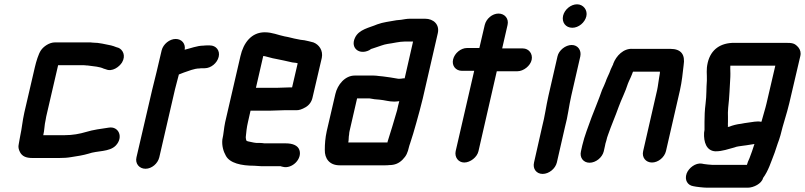

<svg xmlns="http://www.w3.org/2000/svg" viewBox="-20 -710 3740 892"><path d="M192 -153C193 -162 196 -174 199 -187L250 -407H366C371 -407 376 -407 381 -406C384 -406 388 -406 393 -405C416 -402 444 -400 462 -391L472 -388C501 -375 534 -399 547 -420C566 -452 550 -480 530 -488L520 -491C512 -494 505 -497 496 -499C469 -504 442 -512 410 -512C405 -513 399 -513 392 -513H235C209 -513 182 -494 170 -476C159 -460 148 -424 142 -398L93 -187C84 -147 82 -115 74 -79C71 -67 70 -53 67 -40C64 -28 66 -16 73 -3C83 16 101 24 130 24H256C275 24 293 23 310 20C337 16 368 11 391 4C433 -11 488 -3 518 -34C555 -73 531 -125 485 -117C451 -112 412 -107 380 -97C350 -88 317 -82 281 -82H181C187 -106 186 -129 192 -153Z M996 -446C1003 -475 984 -499 955 -499H945C938 -499 931 -499 925 -498C896 -498 864 -485 838 -479C843 -506 825 -529 796 -529C768 -529 738 -505 731 -476L707 -374C701 -350 693 -319 687 -293L614 21C607 50 627 74 656 74C685 74 713 50 720 21L793 -295C798 -316 807 -347 811 -364C819 -367 823 -369 834 -373C856 -380 882 -392 907 -392C911 -393 916 -393 921 -393H931C960 -393 989 -417 996 -446Z M1264 -302H1169L1203 -450C1206 -449 1208 -449 1210 -449C1225 -446 1244 -439 1259 -437C1286 -432 1311 -426 1338 -420L1355 -418C1358 -417 1360 -417 1363 -416L1337 -304H1326C1313 -304 1279 -302 1264 -302ZM1302 -198H1355C1368 -197 1383 -202 1400 -212C1417 -222 1428 -238 1432 -257L1475 -441C1482 -476 1462 -503 1436 -513C1424 -517 1406 -520 1394 -523L1377 -525L1362 -528C1343 -531 1322 -538 1302 -541C1272 -547 1245 -560 1210 -560C1148 -560 1111 -511 1097 -449L1026 -142C1020 -114 1019 -87 1013 -62C1010 -33 1018 -6 1029 13C1047 48 1101 60 1161 60C1171 60 1181 62 1192 62H1284C1285 62 1285 62 1286 63L1294 65C1337 76 1385 28 1371 -13C1364 -34 1340 -44 1308 -44H1209C1201 -45 1194 -46 1186 -46H1171C1165 -47 1160 -47 1157 -48L1143 -51C1134 -53 1130 -53 1126 -56L1124 -58C1124 -61 1121 -69 1122 -75C1124 -95 1126 -118 1132 -143L1144 -196H1239C1254 -196 1289 -198 1302 -198Z M1602 -86C1602 -91 1603 -96 1604 -101L1639 -253H1690C1694 -253 1698 -253 1702 -252L1720 -249C1727 -248 1735 -248 1743 -247C1767 -245 1786 -238 1811 -238C1820 -238 1828 -239 1835 -240C1831 -226 1828 -212 1825 -198C1810 -146 1796 -100 1781 -53L1780 -48H1598C1601 -62 1599 -71 1602 -86ZM1835 -344C1831 -344 1828 -344 1825 -345C1806 -348 1780 -353 1759 -355L1739 -357C1731 -358 1724 -359 1715 -359H1628C1583 -359 1548 -317 1538 -273L1498 -101C1491 -69 1489 -41 1489 -14C1488 26 1510 58 1558 58H1768C1775 58 1782 58 1788 57C1814 57 1833 49 1850 32C1868 14 1874 -1 1880 -27C1881 -32 1883 -37 1885 -43C1896 -77 1904 -102 1914 -139C1923 -172 1936 -217 1944 -252L2014 -556C2023 -596 1994 -623 1955 -623H1885C1870 -623 1856 -620 1843 -618L1822 -616C1790 -610 1760 -607 1733 -597C1696 -581 1647 -574 1629 -534C1607 -487 1649 -453 1696 -477C1698 -479 1706 -484 1709 -484C1714 -486 1720 -488 1727 -490C1744 -495 1761 -503 1781 -506C1806 -509 1835 -517 1860 -517H1899L1860 -346H1853C1847 -345 1842 -344 1835 -344Z M2232 -594 2207 -487H2150C2121 -487 2092 -463 2085 -434C2078 -405 2097 -381 2126 -381H2183L2097 -8C2091 20 2109 45 2137 45C2165 45 2197 20 2203 -8L2288 -379H2384C2412 -379 2444 -404 2450 -432C2456 -460 2437 -485 2409 -485H2313L2338 -594C2345 -623 2325 -647 2296 -647C2267 -647 2239 -623 2232 -594Z M2570 -448 2528 -265C2517 -217 2511 -168 2499 -123L2461 45C2454 74 2472 98 2501 98C2530 98 2560 74 2567 45L2605 -121C2618 -168 2623 -217 2634 -265L2676 -448C2682 -476 2665 -501 2636 -501C2607 -501 2576 -476 2570 -448ZM2596 -637C2589 -606 2608 -581 2639 -581C2668 -581 2697 -605 2704 -634C2711 -663 2690 -690 2661 -690C2632 -690 2603 -666 2596 -637Z M2829 -414C2829 -412 2828 -409 2826 -406C2819 -392 2816 -385 2811 -371C2806 -359 2798 -344 2794 -331C2789 -317 2784 -308 2777 -292C2762 -248 2745 -209 2728 -164C2713 -121 2696 -81 2685 -34L2679 -7C2672 22 2690 46 2719 46C2748 46 2778 22 2785 -7L2791 -34C2792 -39 2793 -46 2797 -57C2799 -67 2802 -76 2805 -84C2819 -125 2840 -173 2854 -213C2867 -249 2886 -285 2897 -321L2902 -333C2908 -345 2912 -355 2917 -367C2917 -369 2919 -372 2921 -377H3046C3046 -375 3045 -373 3046 -372L3042 -348C3039 -332 3037 -310 3033 -292L2968 -8C2961 21 2980 45 3009 45C3038 45 3067 21 3074 -8L3139 -291C3148 -331 3152 -372 3156 -407C3164 -456 3145 -483 3094 -483H2919C2877 -486 2843 -451 2829 -414Z M3520 -153C3519 -150 3519 -147 3517 -144C3497 -149 3473 -142 3453 -140L3439 -138L3423 -135C3404 -133 3384 -128 3367 -121C3365 -121 3363 -121 3361 -120L3362 -124C3362 -129 3361 -136 3362 -145V-167C3361 -182 3362 -191 3363 -209C3369 -259 3370 -306 3373 -353C3374 -373 3372 -388 3373 -405H3582L3541 -229C3535 -203 3527 -180 3520 -153ZM3268 -419C3260 -384 3265 -368 3264 -336C3261 -299 3263 -267 3258 -229C3254 -198 3253 -170 3253 -144V-122V-107L3251 -93C3249 -51 3261 -9 3304 -7C3337 -7 3364 -18 3392 -25C3403 -30 3420 -31 3432 -33L3447 -35C3457 -37 3474 -39 3485 -41C3478 -19 3470 5 3462 25C3457 36 3452 47 3450 56H3290C3282 56 3256 53 3250 52L3240 50C3211 46 3180 70 3170 96C3159 127 3175 151 3201 155C3214 158 3249 162 3266 162H3454C3481 162 3519 143 3525 117C3550 83 3561 45 3579 -1L3593 -43C3597 -54 3602 -67 3606 -82C3618 -133 3635 -180 3647 -231L3698 -449C3702 -465 3698 -479 3689 -490C3672 -509 3663 -511 3628 -511H3391C3329 -511 3283 -482 3268 -419Z"/></svg>

Font: Electronic
Style: HvIt
Weight: 900
Version: Version 1.011